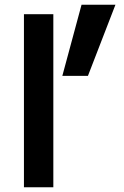

<svg xmlns="http://www.w3.org/2000/svg" viewBox="-20 -790 522 810"><path d="M81 0V-730H205V0ZM243 -470 324 -770H467L351 -470Z"/></svg>

Font: M PLUS 1 SemiBold
Style: Regular
Weight: 600
Designer: Coji Morishita
Foundry: UNDERFOREST DESIGN
Version: Version 1.001